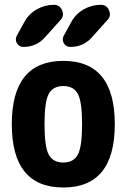

<svg xmlns="http://www.w3.org/2000/svg" viewBox="-20 -790 540 819"><path d="M280.3 -589.8Q261.7 -589.8 252.4 -605.5Q243.2 -621.1 252 -637.7L284.2 -696.3Q302.7 -730.5 336.9 -750Q371.1 -769.5 410.2 -769.5Q434.6 -769.5 444.8 -746.6Q455.1 -723.6 439.5 -706.1L372.1 -630.9Q335.9 -589.8 280.3 -589.8ZM210 -769.5Q234.4 -769.5 244.6 -746.6Q254.9 -723.6 239.3 -706.1L171.9 -630.9Q135.7 -589.8 80.1 -589.8Q61.5 -589.8 52.2 -605.5Q43 -621.1 51.8 -637.7L84 -696.3Q102.5 -730.5 136.7 -750Q170.9 -769.5 210 -769.5ZM188 -130.4Q206.1 -96.7 250 -96.7Q293.9 -96.7 312 -130.4Q330.1 -164.1 330.1 -260.3Q330.1 -356.4 312 -389.6Q293.9 -422.9 250 -422.9Q206.1 -422.9 188 -389.6Q169.9 -356.4 169.9 -260.3Q169.9 -164.1 188 -130.4ZM30.3 -260.3Q30.3 -530.3 250 -530.3Q469.7 -530.3 469.7 -260.3Q469.7 9.8 250 9.8Q30.3 9.8 30.3 -260.3Z"/></svg>

Font: Rounded-X Mgen+ 2m bold
Style: Bold
Weight: 700
Designer: [Source Han Sans]
Ryoko NISHIZUKA  (kana & ideographs); Paul D. Hunt (Latin, Greek & Cyrillic); Wenlong ZHANG  (bopomofo
Version: Version 1.059.20150602